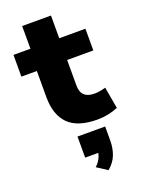

<svg xmlns="http://www.w3.org/2000/svg" viewBox="-173 -715 811 1096"><g transform="rotate(-20 233.0 -167.0)"><path d="M330 11Q210 11 154 -45Q98 -101 98 -209V-368H4V-500H107V-638H282V-500H441V-368H282V-213Q282 -173 302.5 -153.5Q323 -134 365 -134Q380 -134 397 -137Q414 -140 432 -145L455 -14Q427 -2 395 4.5Q363 11 330 11ZM289 304 226 263Q249 242 259.5 217.5Q270 193 270 171L306 191H188V63H356V148Q356 195 341 234Q326 273 289 304Z"/></g></svg>

Font: Nunito Sans 9pt Black
Style: Regular
Weight: 900
Version: Version 3.101;gftools[0.9.27]